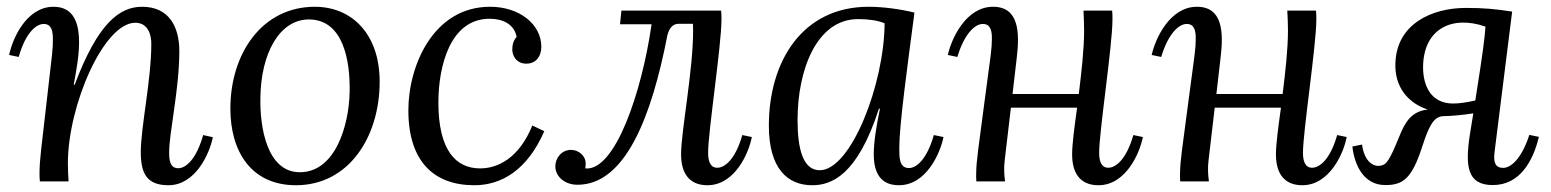

<svg xmlns="http://www.w3.org/2000/svg" viewBox="-20 -531 4539 562"><path d="M195.8 -283.2C209 -356 242.7 -511.2 136.7 -511.2C57.1 -511.2 16.1 -417 6.8 -370.1L34.7 -364.3C54.7 -435.1 85.9 -460.9 107.9 -460.9C130.9 -460.9 134.8 -439.9 134.8 -416C134.8 -386.2 133.8 -382.3 115.7 -226.1C101.1 -100.1 95.7 -60.1 95.7 -25.9C95.7 -15.1 95.7 -8.8 96.7 0H180.7C179.7 -17.1 178.7 -33.2 178.7 -53.2C178.7 -222.2 283.7 -464.4 376 -464.4C415 -464.4 422.9 -426.3 422.9 -403.3C422.9 -296.4 392.1 -159.7 392.1 -85.4C392.1 -23.4 409.7 11.2 473.1 11.2C552.7 11.2 593.8 -82.5 603 -129.4L574.7 -135.7C554.7 -64.5 523.9 -38.6 502 -38.6C478 -38.6 475.1 -60.5 475.1 -85.4C475.1 -142.6 504.9 -270.5 504.9 -381.3C504.9 -450.7 476.1 -511.2 396 -511.2C331.1 -511.2 267.1 -465.3 198.7 -283.2Z M901.4 -511.2C747.6 -511.2 654.3 -375 654.3 -212.9C654.3 -88.9 714.4 11.2 846.2 11.2C1001.5 11.2 1091.3 -130.9 1091.3 -292C1091.3 -432.1 1009.3 -511.2 901.4 -511.2ZM886.2 -474.1C984.4 -472.2 1005.4 -355 1003.4 -261.2C1001.5 -164.1 961.4 -24.9 855.5 -26.9C763.2 -28.8 740.2 -153.8 742.2 -246.1C744.1 -374 797.4 -475.1 886.2 -474.1Z M1538.1 -163.6C1499.5 -68.4 1437.5 -38.1 1385.3 -38.1C1314.5 -38.1 1263.2 -90.8 1263.2 -231C1263.2 -336.9 1297.4 -476.1 1413.1 -476.1C1452.1 -476.1 1485.4 -460 1492.2 -422.9C1481.4 -411.1 1479.5 -397 1479.5 -385.3C1479.5 -369.6 1490.7 -343.8 1522 -344.7C1548.3 -345.2 1564.5 -365.2 1564.5 -394C1564.5 -460 1500.5 -511.2 1414.6 -511.2C1248.5 -511.2 1175.3 -338.9 1175.3 -208C1175.3 -58.1 1250.5 11.2 1368.2 11.2C1446.3 11.2 1522.5 -31.2 1573.2 -147Z M2152.8 -135.7C2132.8 -64.9 2101.6 -40 2079.6 -40C2058.6 -40 2052.7 -60.1 2052.7 -84C2052.7 -146 2091.8 -397.9 2091.8 -474.1C2091.8 -484.9 2091.8 -491.2 2090.8 -500H1798.8L1794.9 -460H1887.2C1859.4 -264.2 1780.8 -28.3 1692.9 -38.1C1693.8 -42 1694.3 -45.9 1694.3 -52.7C1694.3 -75.7 1672.9 -92.3 1651.4 -92.3C1624 -92.3 1605.5 -68.8 1605.5 -43.9C1605.5 -14.6 1632.8 9.8 1670.4 9.8C1810.5 9.8 1887.2 -189 1933.6 -428.2C1938.5 -446.8 1947.8 -461.4 1966.8 -461.4H2008.3L2008.8 -442.4C2008.8 -323.2 1973.6 -147.5 1973.6 -79.1C1973.6 -24.9 1996.6 11.2 2050.8 11.2C2130.9 11.2 2171.9 -83 2180.7 -129.9Z M2555.7 -212.9C2545.4 -163.1 2537.6 -116.7 2537.6 -79.1C2537.6 -24.9 2557.6 11.2 2611.3 11.2C2691.4 11.2 2732.4 -83 2741.7 -129.9L2713.4 -135.7C2693.4 -64.9 2662.6 -39.1 2640.6 -39.1C2611.3 -39.1 2612.3 -71.8 2612.3 -99.1C2612.3 -164.1 2635.7 -335 2656.7 -494.1C2613.3 -504.9 2562.5 -511.2 2522.5 -511.2C2327.6 -511.2 2230.5 -350.1 2230.5 -163.1C2230.5 -37.1 2285.6 11.2 2357.4 11.2C2412.6 11.2 2489.3 -16.1 2552.7 -212.9ZM2491.7 -475.1C2522.5 -475.1 2549.3 -471.2 2569.3 -462.9C2568.4 -284.2 2470.7 -32.7 2379.4 -32.7C2330.6 -32.7 2314.5 -94.7 2314.5 -179.7C2314.5 -326.7 2370.6 -475.1 2491.7 -475.1Z M3297.4 -135.7C3277.3 -64.9 3246.1 -40 3224.1 -40C3203.1 -40 3197.3 -60.1 3197.3 -84C3197.3 -146 3236.3 -397.9 3236.3 -474.1C3236.3 -484.9 3236.3 -491.2 3235.4 -500H3151.4C3152.3 -480.5 3153.3 -461.9 3153.3 -442.4C3153.3 -386.7 3145.5 -319.3 3137.7 -255.9H2943.8L2956.1 -361.8C2965.3 -437.5 2961.9 -511.2 2886.7 -511.2C2807.1 -511.2 2764.6 -417 2754.4 -370.1L2782.2 -364.3C2803.7 -435.1 2835 -460.9 2856.9 -460.9C2879.9 -460.9 2883.8 -439.9 2883.3 -416C2882.8 -386.2 2881.8 -382.3 2860.8 -226.1C2844.2 -100.1 2837.9 -60.1 2837.4 -25.9C2837.4 -15.1 2836.9 -8.8 2837.9 0H2921.9C2919.4 -19 2918 -38.1 2920.9 -62.5L2939 -215.8H3132.8C3125 -160.2 3118.2 -109.4 3118.2 -79.1C3118.2 -24.9 3141.1 11.2 3195.3 11.2C3275.4 11.2 3316.4 -83 3325.2 -129.9Z M3894 -135.7C3874 -64.9 3842.8 -40 3820.8 -40C3799.8 -40 3793.9 -60.1 3793.9 -84C3793.9 -146 3833 -397.9 3833 -474.1C3833 -484.9 3833 -491.2 3832 -500H3748C3749 -480.5 3750 -461.9 3750 -442.4C3750 -386.7 3742.2 -319.3 3734.4 -255.9H3540.5L3552.7 -361.8C3562 -437.5 3558.6 -511.2 3483.4 -511.2C3403.8 -511.2 3361.3 -417 3351.1 -370.1L3378.9 -364.3C3400.4 -435.1 3431.6 -460.9 3453.6 -460.9C3476.6 -460.9 3480.5 -439.9 3480 -416C3479.5 -386.2 3478.5 -382.3 3457.5 -226.1C3440.9 -100.1 3434.6 -60.1 3434.1 -25.9C3434.1 -15.1 3433.6 -8.8 3434.6 0H3518.6C3516.1 -19 3514.6 -38.1 3517.6 -62.5L3535.6 -215.8H3729.5C3721.7 -160.2 3714.8 -109.4 3714.8 -79.1C3714.8 -24.9 3737.8 11.2 3792 11.2C3872.1 11.2 3913.1 -83 3921.9 -129.9Z M4456.5 -136.2C4433.6 -65.4 4401.9 -39.6 4379.9 -39.6C4356.9 -39.6 4351.1 -55.7 4354.5 -84.5L4406.2 -497.1C4355.5 -504.9 4322.3 -507.8 4271 -507.8C4169.9 -507.8 4068.8 -460.4 4064.5 -347.7C4061 -275.4 4103 -228.5 4159.2 -210.4C4111.8 -205.1 4093.3 -174.8 4076.2 -132.3C4046.4 -59.6 4038.6 -48.8 4020 -45.9C3999.5 -42.5 3973.6 -58.1 3966.8 -107.9L3938.5 -102.1C3944.8 -45.9 3972.7 10.7 4034.7 10.7C4085.9 10.7 4111.8 -6.8 4142.1 -99.1C4162.6 -163.1 4176.3 -188 4202.1 -190.9C4231 -191.4 4260.3 -194.3 4292.5 -199.2L4282.7 -138.7C4268.1 -44.4 4274.4 10.7 4349.6 10.7C4429.2 10.7 4467.8 -60.5 4484.4 -130.4ZM4298.3 -236.8C4271.5 -231 4252 -228 4232.9 -228C4171.4 -228 4144.5 -276.4 4145.5 -337.4C4147.5 -446.8 4230.5 -487.3 4328.1 -453.1C4325.2 -415.5 4322.3 -388.7 4298.3 -236.8Z"/></svg>

Font: Lora Italic
Style: Regular
Weight: 400
Italic angle: -3°
Designer: Olga Karpushina, Alexei Vanyashin
Foundry: Cyreal
Version: Version 1.011;PS 001.011;hotconv 1.0.70;makeotf.lib2.5.58329